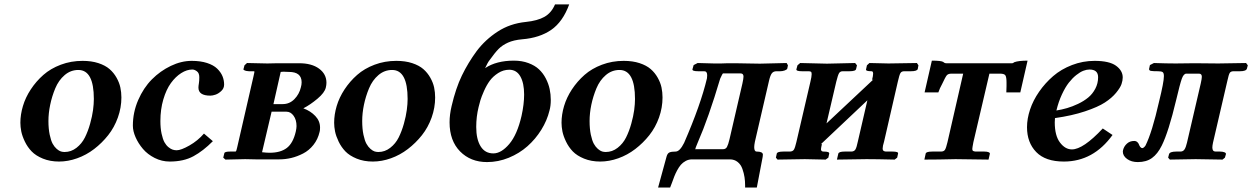

<svg xmlns="http://www.w3.org/2000/svg" viewBox="-20 -718 5642 865"><path d="M271 -33.2Q300.3 -33.2 324.5 -52Q348.6 -70.8 362.5 -98.6Q376.5 -126.5 386 -160.6Q395.5 -194.8 399.2 -222.4Q402.8 -250 402.8 -272Q402.8 -402.8 333 -402.8Q298.3 -402.8 271.2 -379.6Q244.1 -356.4 229 -320.1Q213.9 -283.7 206.1 -245.8Q198.2 -208 198.2 -172.9Q198.2 -137.7 203.9 -111.1Q209.5 -84.5 217.3 -70.3Q225.1 -56.2 235.6 -47.1Q246.1 -38.1 254.4 -35.6Q262.7 -33.2 271 -33.2ZM71.8 -165Q71.8 -201.7 83.3 -240.2Q94.7 -278.8 118.7 -315.2Q142.6 -351.6 175.3 -380.4Q208 -409.2 253.9 -426.5Q299.8 -443.8 352.1 -443.8Q392.1 -443.8 423.3 -433.6Q454.6 -423.3 473.6 -406.7Q492.7 -390.1 505.1 -367.9Q517.6 -345.7 522.2 -324Q526.9 -302.2 526.9 -278.8Q526.9 -232.9 511 -188.5Q495.1 -144 467.3 -108.9Q439.5 -73.7 404.1 -46.6Q368.7 -19.5 327.6 -4.9Q286.6 9.8 246.1 9.8Q205.6 9.8 173.3 -3.4Q141.1 -16.6 122.6 -35.9Q104 -55.2 92 -80.1Q80.1 -105 75.9 -125.7Q71.8 -146.5 71.8 -165Z M744.6 9.8Q709 9.8 677 -6.3Q645 -22.5 624 -47.1Q603 -71.8 590.8 -99.6Q578.6 -127.4 578.6 -151.9Q578.6 -211.9 602.5 -267.1Q626.5 -322.3 664.3 -360.4Q702.1 -398.4 749.5 -421.1Q796.9 -443.8 843.8 -443.8Q883.3 -443.8 912.6 -434.3Q941.9 -424.8 958.3 -408.9Q974.6 -393.1 982.2 -375Q989.7 -356.9 989.7 -336.9Q989.7 -319.8 976.8 -307.9Q963.9 -295.9 950.7 -291.5Q937.5 -287.1 927.7 -287.1Q874 -287.1 874 -323.2Q874 -331.1 876 -342.3Q877.9 -353.5 877.9 -370.1Q877.9 -388.7 867.2 -396.7Q856.4 -404.8 846.7 -404.8Q821.8 -404.8 796.4 -388.7Q771 -372.6 750 -343.8Q729 -314.9 715.8 -270Q702.6 -225.1 702.6 -172.9Q702.6 -140.1 708 -115.5Q713.4 -90.8 720.9 -77.1Q728.5 -63.5 739 -54.9Q749.5 -46.4 758.3 -43.7Q767.1 -41 775.9 -41Q795.4 -41 833.3 -62.5Q871.1 -84 898.9 -116.2L939 -82Q895.5 -38.1 851.6 -14.2Q807.6 9.8 744.6 9.8Z M1211.9 -249H1253.9Q1284.2 -249 1306.2 -271.2Q1328.1 -293.5 1335.4 -324.2Q1338.9 -336.4 1338.9 -347.2Q1338.9 -394 1281.7 -394Q1274.9 -394 1267.1 -394.5Q1259.3 -395 1257.8 -395Q1255.9 -395 1251.5 -394.5Q1247.1 -394 1244.6 -394ZM1203.6 -214.8 1160.6 -32.2Q1181.2 -29.8 1194.8 -29.8Q1243.7 -29.8 1272 -51.3Q1300.3 -72.8 1312.5 -125Q1315.9 -140.6 1315.9 -149.9Q1315.9 -178.2 1302.7 -196.5Q1289.6 -214.8 1270.5 -214.8ZM995.6 1 985.8 -7.8 990.7 -27.8Q992.2 -35.2 1016.6 -35.2H1041.5Q1045.4 -37.1 1048.8 -55.2L1121.6 -372.1Q1125 -387.7 1125.7 -390.9Q1126.5 -394 1125.5 -397H1101.6Q1096.2 -397 1089.8 -398.4Q1083.5 -399.9 1079.8 -402.1Q1076.2 -404.3 1076.7 -405.8L1081.5 -423.8L1092.8 -434.1L1184.6 -432.1Q1192.4 -432.1 1207.8 -432.6Q1223.1 -433.1 1230.5 -433.1H1327.6Q1384.3 -433.1 1417.5 -408.7Q1450.7 -384.3 1450.7 -345.2Q1450.7 -335 1447.8 -323.2Q1442.4 -300.3 1410.2 -273.2Q1377.9 -246.1 1346.7 -230Q1379.4 -217.8 1400.6 -195.3Q1421.9 -172.9 1421.9 -143.1Q1421.9 -129.9 1419.9 -124Q1412.1 -90.3 1392.1 -65.2Q1372.1 -40 1345.5 -26.4Q1318.8 -12.7 1292 -6.3Q1265.1 0 1237.8 0H1131.8L1084.5 -1Q1071.8 -0.5 1040 0Q1008.3 0.5 995.6 1Z M1684.6 -33.2Q1713.9 -33.2 1738 -52Q1762.2 -70.8 1776.1 -98.6Q1790 -126.5 1799.6 -160.6Q1809.1 -194.8 1812.7 -222.4Q1816.4 -250 1816.4 -272Q1816.4 -402.8 1746.6 -402.8Q1711.9 -402.8 1684.8 -379.6Q1657.7 -356.4 1642.6 -320.1Q1627.4 -283.7 1619.6 -245.8Q1611.8 -208 1611.8 -172.9Q1611.8 -137.7 1617.4 -111.1Q1623 -84.5 1630.9 -70.3Q1638.7 -56.2 1649.2 -47.1Q1659.7 -38.1 1668 -35.6Q1676.3 -33.2 1684.6 -33.2ZM1485.4 -165Q1485.4 -201.7 1496.8 -240.2Q1508.3 -278.8 1532.2 -315.2Q1556.2 -351.6 1588.9 -380.4Q1621.6 -409.2 1667.5 -426.5Q1713.4 -443.8 1765.6 -443.8Q1805.7 -443.8 1836.9 -433.6Q1868.2 -423.3 1887.2 -406.7Q1906.2 -390.1 1918.7 -367.9Q1931.2 -345.7 1935.8 -324Q1940.4 -302.2 1940.4 -278.8Q1940.4 -232.9 1924.6 -188.5Q1908.7 -144 1880.9 -108.9Q1853 -73.7 1817.6 -46.6Q1782.2 -19.5 1741.2 -4.9Q1700.2 9.8 1659.7 9.8Q1619.1 9.8 1586.9 -3.4Q1554.7 -16.6 1536.1 -35.9Q1517.6 -55.2 1505.6 -80.1Q1493.7 -105 1489.5 -125.7Q1485.4 -146.5 1485.4 -165Z M2274.4 -403.8Q2247.6 -403.8 2224.4 -388.9Q2201.2 -374 2186.8 -354.5Q2172.4 -335 2160.6 -308.3Q2148.9 -281.7 2144.3 -266.1Q2139.6 -250.5 2136.2 -235.8Q2125.5 -192.4 2125.5 -146Q2125.5 -90.8 2145.3 -58.8Q2165 -26.9 2202.6 -26.9Q2238.3 -26.9 2274.2 -69.1Q2310.1 -111.3 2329.6 -195.8Q2341.3 -248.5 2341.3 -292Q2341.3 -343.8 2324.2 -373.8Q2307.1 -403.8 2274.4 -403.8ZM2014.6 -240.2Q2033.2 -320.3 2061 -377.9Q2088.9 -435.5 2127.4 -487.8Q2166 -539.1 2221.7 -575.4Q2277.3 -611.8 2348.6 -619.1Q2401.9 -624.5 2433.1 -642.3Q2464.4 -660.2 2480.5 -698.2H2544.4Q2515.6 -619.6 2463.4 -583.5Q2411.1 -547.4 2332.5 -541Q2294.4 -537.6 2268.8 -526.1Q2243.2 -514.6 2226.3 -497.6Q2209.5 -480.5 2185.5 -446.8Q2177.7 -437.5 2165.5 -411.1Q2216.3 -444.8 2295.4 -444.8Q2331.5 -444.8 2360.8 -433.8Q2390.1 -422.9 2408.4 -405.5Q2426.8 -388.2 2439 -364.5Q2451.2 -340.8 2456.3 -316.9Q2461.4 -293 2461.4 -268.1Q2461.4 -240.7 2455.6 -220.2Q2444.8 -175.3 2418.7 -133.3Q2392.6 -91.3 2356.2 -59.1Q2319.8 -26.9 2272.2 -7.3Q2224.6 12.2 2174.3 12.2Q2100.1 12.2 2052.7 -35.9Q2005.4 -84 2005.4 -167Q2005.4 -201.7 2014.6 -240.2Z M2709 -33.2Q2738.3 -33.2 2762.5 -52Q2786.6 -70.8 2800.5 -98.6Q2814.5 -126.5 2824 -160.6Q2833.5 -194.8 2837.2 -222.4Q2840.8 -250 2840.8 -272Q2840.8 -402.8 2771 -402.8Q2736.3 -402.8 2709.2 -379.6Q2682.1 -356.4 2667 -320.1Q2651.9 -283.7 2644 -245.8Q2636.2 -208 2636.2 -172.9Q2636.2 -137.7 2641.8 -111.1Q2647.5 -84.5 2655.3 -70.3Q2663.1 -56.2 2673.6 -47.1Q2684.1 -38.1 2692.4 -35.6Q2700.7 -33.2 2709 -33.2ZM2509.8 -165Q2509.8 -201.7 2521.2 -240.2Q2532.7 -278.8 2556.6 -315.2Q2580.6 -351.6 2613.3 -380.4Q2646 -409.2 2691.9 -426.5Q2737.8 -443.8 2790 -443.8Q2830.1 -443.8 2861.3 -433.6Q2892.6 -423.3 2911.6 -406.7Q2930.7 -390.1 2943.1 -367.9Q2955.6 -345.7 2960.2 -324Q2964.8 -302.2 2964.8 -278.8Q2964.8 -232.9 2949 -188.5Q2933.1 -144 2905.3 -108.9Q2877.4 -73.7 2842 -46.6Q2806.6 -19.5 2765.6 -4.9Q2724.6 9.8 2684.1 9.8Q2643.6 9.8 2611.3 -3.4Q2579.1 -16.6 2560.5 -35.9Q2542 -55.2 2530 -80.1Q2518.1 -105 2513.9 -125.7Q2509.8 -146.5 2509.8 -165Z M3114.7 -54.2Q3113.3 -45.9 3110.8 -45.9H3237.8Q3249.5 -45.9 3255.1 -55.9Q3260.7 -65.9 3266.6 -90.8L3324.7 -341.8Q3329.6 -363.8 3329.6 -373Q3329.6 -387.2 3316.9 -387.2H3236.8Q3235.4 -387.2 3224.6 -363.8Q3171.9 -186.5 3124 -77.1Q3115.2 -56.2 3114.7 -54.2ZM3097.7 0Q3082.5 0 3069.3 7.1Q3056.2 14.2 3047.4 24.4Q3038.6 34.7 3030.5 49.8Q3022.5 64.9 3017.8 77.1Q3013.2 89.4 3007.6 104.7Q3002 120.1 2999 127H2944.8L2982.9 -12.2Q2986.8 -26.9 2995.6 -31Q3004.4 -35.2 3023.9 -35.2Q3042.5 -35.2 3062 -74.2Q3136.7 -245.6 3165 -365.2Q3165 -367.2 3165.5 -371.8Q3166 -376.5 3166 -378.9Q3166 -397 3152.8 -397H3126Q3098.1 -397 3099.6 -405.8L3105 -424.8L3123 -434.1Q3180.7 -432.1 3196.8 -432.1H3229Q3245.6 -433.1 3290 -433.1Q3301.8 -433.1 3321 -432.6Q3340.3 -432.1 3348.6 -432.1Q3366.7 -431.2 3403.8 -431.2L3523.9 -434.1L3529.8 -423.8L3526.9 -409.2Q3525.4 -404.3 3515.4 -400.6Q3505.4 -397 3494.6 -397H3478Q3464.4 -397 3457.3 -387.7Q3450.2 -378.4 3444.8 -355L3380.9 -79.1Q3377.9 -63.5 3377.9 -55.2Q3377.9 -35.2 3388.7 -35.2Q3417 -35.2 3417 -21Q3417 -20.5 3416.5 -17.1Q3416 -13.7 3416 -11.2L3389.6 127H3336.9V117.2Q3336.9 98.1 3334.2 80.3Q3331.5 62.5 3324.7 43Q3317.9 23.4 3303.2 11.7Q3288.6 0 3268.1 0Z M3705.6 -431.2 3832.5 -434.1 3840.8 -423.8 3836.9 -407.2Q3835.4 -397 3806.6 -397H3776.9Q3765.1 -397 3760 -388.2Q3754.9 -379.4 3747.6 -350.1L3703.6 -162.1L3914.6 -359.9L3908.7 -357.9Q3913.6 -376.5 3913.6 -386.2Q3913.6 -397 3906.7 -397Q3878.9 -397 3881.8 -405.8L3885.7 -423.8L3897 -434.1Q3954.6 -432.1 3982.9 -432.1L4110.8 -434.1L4117.7 -423.8L4114.7 -407.2Q4111.8 -397 4083.5 -397H4053.7Q4041.5 -397 4036.6 -388.7Q4031.7 -380.4 4024.9 -350.1L3962.9 -80.1Q3956.5 -59.6 3956.5 -48.8Q3956.5 -42 3959.7 -39.1Q3962.9 -36.1 3970.7 -35.2H4000.5Q4028.8 -35.2 4025.9 -25.9L4022 -7.8L4010.7 1Q3927.7 -1 3883.8 -1L3750.5 1L3756.8 -25.9Q3759.3 -35.2 3785.6 -35.2H3815.9Q3828.6 -35.6 3834 -44.9Q3839.4 -54.2 3844.7 -80.1L3887.7 -266.1L3677.7 -67.9L3682.6 -69.8V-67.9Q3678.7 -50.3 3678.7 -45.9Q3678.7 -35.2 3689.9 -35.2Q3704.1 -35.2 3710.2 -33Q3716.3 -30.8 3715.8 -25.9L3711.9 -7.8L3699.7 1Q3636.7 -1 3606 -1L3482.9 1L3475.6 -7.8L3479.5 -25.9Q3481.4 -35.2 3509.8 -35.2H3538.6Q3551.8 -35.6 3556.9 -44.2Q3562 -52.7 3567.9 -78.1L3630.9 -349.1Q3636.7 -373 3636.7 -383.8Q3636.7 -392.1 3633.8 -394.5Q3630.9 -397 3622.6 -397H3593.8Q3566.4 -397 3567.9 -405.8L3572.8 -423.8L3585 -434.1Z M4365.2 -77.1Q4360.4 -51.8 4360.4 -46.9Q4360.4 -40.5 4363.5 -38.3Q4366.7 -36.1 4374.5 -35.2H4414.6Q4427.7 -35.2 4434.1 -32.2Q4440.4 -29.3 4439.5 -24.9L4433.6 1L4284.7 -1Q4206.5 1 4144.5 1L4150.4 -25.9Q4151.9 -35.2 4180.7 -35.2H4220.2Q4232.4 -35.6 4237.3 -43.2Q4242.2 -50.8 4248.5 -77.1L4319.3 -386.2H4266.6Q4252 -386.2 4245.6 -378.9Q4239.3 -371.6 4224.6 -339.8Q4213.9 -320.8 4207.5 -301.8H4145.5L4178.2 -444.8Q4219.7 -444.8 4229.5 -439Q4235.4 -433.1 4242.7 -433.1H4539.6Q4542 -433.1 4543.2 -433.6Q4544.4 -434.1 4544.9 -434.6Q4545.4 -435.1 4546.9 -436Q4548.3 -437 4550.3 -438Q4569.8 -444.8 4609.4 -444.8L4576.7 -301.8H4513.7Q4514.6 -312 4514.6 -330.1V-346.2Q4514.6 -370.6 4509.5 -378.4Q4504.4 -386.2 4485.4 -386.2H4437.5Z M4927.2 -370.1Q4927.2 -404.8 4888.2 -404.8Q4875.5 -404.8 4860.8 -399.2Q4846.2 -393.6 4828.9 -379.9Q4811.5 -366.2 4795.4 -345.7Q4779.3 -325.2 4764.2 -292.7Q4749 -260.3 4739.3 -220.2Q4763.7 -224.1 4787.4 -231Q4811 -237.8 4837.2 -250.2Q4863.3 -262.7 4882.6 -278.6Q4901.9 -294.4 4914.6 -318.4Q4927.2 -342.3 4927.2 -370.1ZM5038.1 -369.1Q5038.1 -355.5 5032.7 -339.4Q5027.3 -323.2 5008.1 -299.8Q4988.8 -276.4 4957.5 -256.1Q4926.3 -235.8 4867.9 -216.3Q4809.6 -196.8 4732.9 -186Q4731.9 -178.2 4731.9 -167Q4731.9 -106.9 4755.4 -75.9Q4778.8 -44.9 4809.1 -44.9Q4859.9 -44.9 4948.2 -139.2L4992.2 -109.9Q4905.8 9.8 4772.9 9.8Q4689.9 9.8 4648.4 -33Q4606.9 -75.7 4606.9 -145Q4606.9 -183.1 4620.6 -224.4Q4634.3 -265.6 4661.4 -304.7Q4688.5 -343.8 4724.6 -375Q4760.7 -406.2 4809.6 -425Q4858.4 -443.8 4911.1 -443.8Q4977.5 -443.8 5007.8 -421.9Q5038.1 -399.9 5038.1 -369.1Z M5089.8 -83Q5098.1 -83 5103.8 -77.9Q5109.4 -72.8 5111.3 -66.9Q5113.3 -61 5117.2 -55.9Q5121.1 -50.8 5127 -50.8Q5128.9 -50.8 5131.3 -52.5Q5133.8 -54.2 5135.5 -55.9Q5137.2 -57.6 5138.7 -59.6L5140.6 -62Q5170.4 -121.6 5201.7 -259.8Q5223.6 -348.1 5223.6 -375Q5223.6 -389.2 5218 -393.1Q5212.4 -397 5197.8 -397Q5172.9 -397 5164.8 -398.7Q5156.7 -400.4 5156.7 -407.2Q5156.7 -409.2 5157.7 -411.1L5160.6 -424.8L5178.7 -434.1Q5236.8 -432.1 5276.9 -432.1L5361.8 -433.1Q5426.8 -432.1 5468.8 -432.1L5593.8 -434.1L5601.6 -423.8L5597.7 -409.2Q5594.7 -397 5565.9 -397H5537.6Q5524.9 -397 5520.3 -389.6Q5515.6 -382.3 5509.8 -355L5444.8 -75.2Q5441.9 -61.5 5441.9 -53.2Q5441.9 -35.2 5456.5 -35.2H5475.6Q5488.3 -35.2 5496.3 -32Q5504.4 -28.8 5502.9 -22.9L5498.5 -7.8L5487.8 1Q5406.7 -1 5366.7 -1L5250.5 1L5242.7 -7.8L5246.6 -22.9Q5249.5 -35.2 5279.8 -35.2H5297.9Q5310.1 -35.2 5316.4 -44.7Q5322.8 -54.2 5327.6 -75.2L5389.6 -341.8Q5394.5 -363.8 5394.5 -372.1Q5394.5 -386.2 5381.8 -386.2H5324.7Q5312.5 -386.2 5304.2 -363Q5295.9 -339.8 5278.8 -267.1Q5244.6 -123.5 5213.9 -62Q5195.3 -24.4 5169.9 -6.1Q5144.5 12.2 5106 12.2Q5077.1 12.2 5057.9 -1.7Q5038.6 -15.6 5038.6 -35.2Q5038.6 -36.1 5039.1 -38.6Q5039.6 -41 5039.6 -42Q5043.9 -59.1 5057.1 -71Q5070.3 -83 5089.8 -83Z"/></svg>

Font: Linux Libertine
Style: Bold Italic
Weight: 700
Italic angle: -11.5°
Designer: Philipp H. Poll
Foundry: Philipp H. Poll
Version: Version 4.0.5